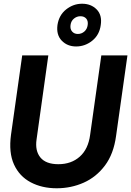

<svg xmlns="http://www.w3.org/2000/svg" viewBox="-20 -997 703 1029"><path d="M284 12Q205 12 144.5 -20Q84 -52 55 -115.5Q26 -179 39 -275L99 -700H239L176 -250Q167 -189 196.5 -153Q226 -117 293 -117Q362 -117 407.5 -157.5Q453 -198 463 -274L523 -700H663L602 -268Q589 -172 542.5 -110Q496 -48 428.5 -18Q361 12 284 12ZM388 -748Q341 -748 311 -779Q281 -810 288 -863Q296 -916 334.5 -946.5Q373 -977 420 -977Q468 -977 498 -946.5Q528 -916 520 -863Q513 -810 474.5 -779Q436 -748 388 -748ZM397 -815Q417 -815 432 -828Q447 -841 450 -863Q453 -885 442 -897.5Q431 -910 411 -910Q392 -910 376.5 -897.5Q361 -885 358 -863Q355 -841 366.5 -828Q378 -815 397 -815Z"/></svg>

Font: Host Grotesk ExtraBold
Style: Italic
Weight: 800
Italic angle: -8°
Designer: Doğukan Karapınar
Foundry: Element Type
Version: Version 1.003; ttfautohint (v1.8.4.7-5d5b)